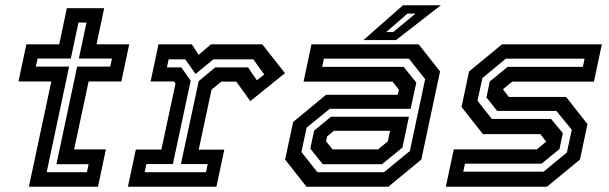

<svg xmlns="http://www.w3.org/2000/svg" viewBox="-20 -708 2310 728"><path d="M89.5 0 174.5 -399H50L80 -540H204.5L233.5 -677H375L346 -540H470L440 -399H316L261 -141.5H381.5L351.5 0ZM157 -55H309.5L316 -85.5H194L272.5 -455.5H398L404.5 -486H279L308 -622.5H277.5L248.5 -486H122.5L116 -455.5H242Z M465 0 495 -141H592L645.5 -391.5L639.5 -399H551L581 -540H707.5L733 -500L780 -540H974.5L1060.5 -430.5L929 -324.5L876 -398.5H819L782 -368L733.5 -140.5H830.5L800.5 0ZM528.5 -55H761L767.5 -86H666L733.5 -400.5L796 -452.5H920.5L954 -403.5L982 -425.5L940.5 -483H789L721.5 -427.5L682.5 -483H619.5L613 -452.5H667.5L703 -402L635.5 -86H535Z M1142 0 1061 -103 1091.5 -245.5 1216 -348.5H1488L1492.5 -368L1468.5 -398.5H1131L1161 -540H1567.5L1648.5 -437L1577.5 -103L1452.5 0ZM1204 -85.5 1156.5 -144.5 1171 -212.5 1235 -265.5H1530.5L1506 -148.5L1428.5 -85.5ZM1183.5 -55H1436L1534 -135.5L1592 -408L1530.5 -485.5H1208L1201.5 -454.5H1510.5L1558.5 -395L1537 -295.5H1230.5L1142.5 -224L1123 -131.5ZM1241 -141.5H1413.5L1450.5 -172L1459 -212H1246L1220.5 -191L1216.5 -172ZM1358 -556 1508 -688H1651.5L1481.5 -556ZM1444.5 -586.5H1471L1555.5 -656.5H1525Z M1670.5 0 1700.5 -141.5H2015.5L2052.5 -172L2052 -169.5L2029 -199.5H1811L1730 -302.5L1758.5 -437L1883.5 -540H2262L2232 -398.5H1922L1885 -368L1885.5 -371L1909.5 -340.5H2126.5L2207.5 -237.5L2179 -103L2054 0ZM1736.5 -57H2041L2129.5 -130L2148 -216L2089.5 -287.5H1865L1824.5 -338.5L1837 -399L1905 -454.5H2190L2196.5 -485.5H1898L1809 -412L1790.5 -326L1845 -257H2069.5L2114 -203.5L2101.5 -143L2033.5 -87.5H1743Z"/></svg>

Font: Tourney Thin SemiBold
Style: Italic
Weight: 600
Italic angle: -12°
Version: Version 1.015